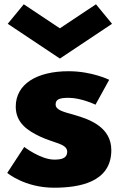

<svg xmlns="http://www.w3.org/2000/svg" viewBox="-20 -860 556 895"><path d="M90.8 -840 16 -749 259.1 -587 502.2 -749 427.4 -840 259.1 -728ZM299.8 -528C151.3 -528 53.4 -468 53.4 -363C53.4 -286 110.6 -250 167.8 -223C231.6 -193 293.2 -190 293.2 -153C293.2 -119 260.2 -116 232.7 -116C170 -116 93 -175 93 -175L13.8 -54C13.8 -54 95.2 15 231.6 15C347.1 15 498.9 -9 498.9 -160C498.9 -265 402.1 -303 327.3 -324C278.9 -338 239.3 -346 239.3 -373C239.3 -397 256.9 -404 299.8 -404C359.2 -404 425.2 -372 425.2 -372L489 -488C489 -488 408.7 -528 299.8 -528Z"/></svg>

Font: Hussar
Style: BdWide
Weight: 700
Foundry: Cannot Into Space Fonts
Version: Version 2.00